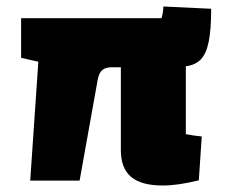

<svg xmlns="http://www.w3.org/2000/svg" viewBox="-20 -556 697 591"><path d="M552 -143Q578 -138 601 -136L592 -1Q528 15 481 15Q415 15 383.5 -11.5Q352 -38 352 -94V-349H325Q305 -349 295 -340.5Q285 -332 281 -312L225 0H73L98 -366L45 -378V-500H477Q482 -514 483 -536L630 -529Q630 -465 622.5 -428Q615 -391 598.5 -373.5Q582 -356 552 -352Z"/></svg>

Font: Changa ExtraBold
Style: Regular
Weight: 800
Designer: Eduardo Rodriguez Tunni
Foundry: Eduardo Rodriguez Tunni
Version: Version 2.002; ttfautohint (v1.5) -l 8 -r 50 -G 220 -x 14 -H